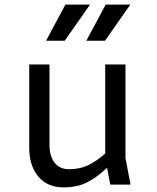

<svg xmlns="http://www.w3.org/2000/svg" viewBox="-20 -802 680 834"><path d="M459 0 445 -73Q399 -30 356.5 -9Q314 12 257 12Q186 12 146.5 -35Q107 -82 107 -160V-522H195V-172Q195 -124 217 -95.5Q239 -67 280 -67Q327 -67 362.5 -84Q398 -101 437 -135V-522H525V-116L547 0ZM264 -782H371L261 -625H180ZM439 -782H546L436 -625H355Z"/></svg>

Font: AmikoRegular
Style: Regular
Weight: 400
Designer: Pablo Impallari, Rodrigo Fuenzalida, Andres Torresi
Foundry: Impallari Type
Version: Version 1.000; ttfautohint (v1.3)